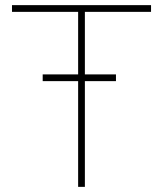

<svg xmlns="http://www.w3.org/2000/svg" viewBox="-20 -731 638 751"><path d="M433.6 -439.9C433.6 -439.9 312 -439.9 312 -439.9C312 -439.9 312 -684.6 312 -684.6C312 -684.6 570.8 -684.6 570.8 -684.6C570.8 -684.6 570.8 -710.9 570.8 -710.9C570.8 -710.9 26.9 -710.9 26.9 -710.9C26.9 -710.9 26.9 -684.6 26.9 -684.6C26.9 -684.6 285.6 -684.6 285.6 -684.6C285.6 -684.6 285.6 -439.9 285.6 -439.9C285.6 -439.9 147 -439.9 147 -439.9C147 -439.9 147 -413.6 147 -413.6C147 -413.6 285.6 -413.6 285.6 -413.6C285.6 -413.6 285.6 0 285.6 0C285.6 0 312 0 312 0C312 0 312 -413.6 312 -413.6C312 -413.6 433.6 -413.6 433.6 -413.6C433.6 -413.6 433.6 -439.9 433.6 -439.9Z"/></svg>

Font: WOX
Style: Regular
Weight: 500
Designer: Google
Foundry: ""
Version: ""